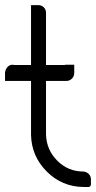

<svg xmlns="http://www.w3.org/2000/svg" viewBox="-21 -744 382 764"><path d="M340.8 -30.3Q340.8 -23.4 340.8 -9.8Q340.8 -5.9 337.9 -2.9Q335 0 331.1 0Q324.2 0 310.5 0Q225.6 -1 165 -61.5Q104.5 -122.1 102.5 -207Q102.5 -279.3 102.5 -421.9Q79.1 -421.9 30.3 -421.9Q28.3 -421.9 24.4 -421.9Q16.6 -421.9 7.8 -421.9Q-1 -421.9 -1 -421.9Q-1 -432.6 -1 -452.1Q-1 -461.9 3.9 -470.7Q9.8 -480.5 18.6 -484.4Q23.4 -486.3 28.3 -486.3Q33.2 -486.3 37.1 -485.4Q58.6 -485.4 102.5 -485.4Q102.5 -554.7 102.5 -693.4Q122.1 -693.4 162.1 -693.4Q162.1 -624 162.1 -485.4Q186.5 -485.4 236.3 -485.4Q237.3 -485.4 239.3 -486.3Q241.2 -486.3 243.2 -486.3Q249 -486.3 261.7 -486.3Q274.4 -486.3 274.4 -486.3Q274.4 -479.5 274.4 -470.7Q274.4 -460.9 274.4 -454.1Q274.4 -440.4 265.6 -431.6Q255.9 -421.9 243.2 -421.9Q215.8 -421.9 162.1 -421.9Q162.1 -388.7 162.1 -323.2Q162.1 -319.3 162.1 -312.5Q162.1 -312.5 162.1 -312.5Q162.1 -312.5 162.1 -311.5Q162.1 -277.3 162.1 -208Q164.1 -147.5 207 -104.5Q250 -61.5 310.5 -61.5Q323.2 -60.5 332 -51.8Q340.8 -43 340.8 -30.3ZM162.1 -693.4Q162.1 -680.7 153.3 -671.9Q144.5 -663.1 131.8 -663.1Q120.1 -663.1 112.3 -670.9Q103.5 -678.7 102.5 -690.4Q102.5 -701.2 102.5 -723.6Q112.3 -723.6 131.8 -723.6Q144.5 -723.6 153.3 -714.8Q162.1 -706.1 162.1 -693.4Z"/></svg>

Font: Citrica
Style: Regular
Weight: 400
Designer: Mario Otalvaro
Version: Version 1.0